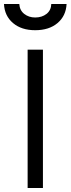

<svg xmlns="http://www.w3.org/2000/svg" viewBox="-54 -946 355 966"><path d="M85 -696H162V0H85ZM43 -926Q45 -894 68 -876Q91 -858 123 -858Q157 -858 180 -876Q203 -894 204 -926H281Q278 -866 235.5 -830Q193 -794 123 -794Q54 -794 11.5 -830Q-31 -866 -34 -926Z"/></svg>

Font: TitilliumText22L 400 wt
Style: 400 wt
Weight: 400
Designer: Campivisivi
Foundry: Campivisivi
Version: 1.000